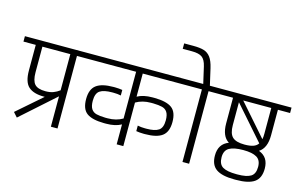

<svg xmlns="http://www.w3.org/2000/svg" viewBox="-118 -1192 2384 1508"><g transform="rotate(15 1074.0 -438.0)"><path d="M545 -634V-590H425V0H371V-247L94 0L61 -37L264 -214H257Q172 -214 131 -251Q90 -288 90 -382V-590H-10V-634ZM257 -258Q294 -258 320.5 -268Q347 -278 371 -296V-590H144V-382Q144 -314 169 -286Q194 -258 257 -258Z M960 -590V-402Q1008 -429 1082 -429H1100Q1196 -428 1240 -396Q1284 -364 1284 -282Q1284 -202 1239.5 -168.5Q1195 -135 1100 -135H1088Q1073 -135 1056 -136.5Q1039 -138 1028 -140V-185Q1055 -179 1088 -179H1100Q1167 -179 1198.5 -200Q1230 -221 1230 -282Q1230 -325 1215.5 -347.5Q1201 -370 1173.5 -377Q1146 -384 1100 -385H1082Q1012 -385 960 -354V0H906V-162Q858 -135 784 -135H766Q670 -136 626 -168Q582 -200 582 -282Q582 -362 626.5 -395.5Q671 -429 766 -429H778Q793 -429 810 -427.5Q827 -426 838 -424V-379Q811 -385 778 -385H766Q699 -385 667.5 -364Q636 -343 636 -282Q636 -239 650.5 -216.5Q665 -194 692.5 -187Q720 -180 766 -179H784Q854 -179 906 -210V-590H525V-634H1341V-590Z M1615 -590H1495V0H1441V-590H1321V-634H1440L1409 -769Q1397 -821 1370.5 -840Q1344 -859 1288 -859H1213V-903H1288Q1342 -903 1374.5 -893Q1407 -883 1428.5 -854Q1450 -825 1463 -769L1494 -634H1615Z M1999 -240Q2040 -224 2059.5 -193.5Q2079 -163 2079 -116Q2079 -39 2032 -6Q1985 27 1884 27H1869Q1769 27 1721.5 -6Q1674 -39 1674 -116Q1674 -210 1754 -240Q1694 -277 1694 -382V-590H1595V-634H2158V-590H2059V-382Q2059 -278 1999 -240ZM2005 -590H1777L2001 -335Q2005 -352 2005 -382ZM1748 -382Q1748 -314 1777 -286Q1806 -258 1876 -258Q1919 -258 1945.5 -267Q1972 -276 1986 -297L1748 -568ZM1879 -214Q1803 -214 1765.5 -192.5Q1728 -171 1728 -116Q1728 -59 1763 -38Q1798 -17 1875 -17H1884Q1957 -17 1991 -38Q2025 -59 2025 -116Q2025 -171 1988.5 -192.5Q1952 -214 1879 -214Z"/></g></svg>

Font: Biryani UltraLight
Style: Regular
Weight: 250
Designer: Dan Reynolds and Mathieu Réguer
Foundry: Dan Reynolds and Mathieu Réguer
Version: Version 1.003; ttfautohint (v1.1) -l 5 -r 5 -G 72 -x 0 -D la